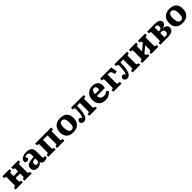

<svg xmlns="http://www.w3.org/2000/svg" viewBox="788 -2907 5302 5302"><g transform="rotate(-45 3438.5 -256.5)"><path d="M41 0V-66L81 -73Q97 -76 102 -85.5Q107 -95 107 -121V-396Q107 -420 101.5 -429.5Q96 -439 81 -441L37 -449L45 -515H323V-449L290 -443Q274 -440 269.5 -430.5Q265 -421 265 -398V-303H444V-400Q444 -423 439 -431.5Q434 -440 418 -443L384 -450L389 -515H668V-449L631 -442Q613 -440 608 -430.5Q603 -421 603 -398V-115Q603 -93 608 -84.5Q613 -76 630 -73L670 -66V0H386V-66L418 -71Q434 -74 439 -83.5Q444 -93 444 -116V-224H265V-115Q265 -93 269.5 -84Q274 -75 290 -72L325 -65V0Z M896 14Q824 14 783.5 -23Q743 -60 743 -122Q743 -181 773.5 -215Q804 -249 867.5 -265Q931 -281 1033 -285V-356Q1033 -393 1025 -416.5Q1017 -440 999 -451.5Q981 -463 948 -463Q925 -463 902 -456.5Q879 -450 865 -439Q876 -423 882 -411Q888 -399 891 -391Q894 -383 894 -376Q894 -354 874.5 -339Q855 -324 820 -324Q785 -324 768 -340.5Q751 -357 751 -385Q751 -424 779.5 -456Q808 -488 858.5 -507Q909 -526 975 -526Q1049 -526 1097 -505.5Q1145 -485 1168.5 -443Q1192 -401 1192 -335V-123Q1192 -100 1201 -89Q1210 -78 1230 -78Q1240 -78 1250 -80Q1260 -82 1270 -85L1282 -31Q1262 -13 1229.5 0.5Q1197 14 1162 14Q1113 14 1085 -9Q1057 -32 1049 -70Q1036 -46 1015 -27Q994 -8 964.5 3Q935 14 896 14ZM959 -71Q981 -71 997.5 -80.5Q1014 -90 1023.5 -108Q1033 -126 1033 -149V-222Q988 -222 958 -213.5Q928 -205 914 -186.5Q900 -168 900 -139Q900 -108 914.5 -89.5Q929 -71 959 -71Z M1322 0V-66L1363 -73Q1379 -76 1383.5 -85.5Q1388 -95 1388 -123V-398Q1388 -421 1382.5 -429.5Q1377 -438 1360 -441L1320 -448L1324 -515H1949V-448L1911 -442Q1893 -439 1887 -431Q1881 -423 1881 -403V-117Q1881 -94 1887 -85Q1893 -76 1911 -72L1949 -66V0H1665V-66L1697 -71Q1714 -74 1718 -83Q1722 -92 1722 -118V-435H1547V-118Q1547 -95 1552 -85Q1557 -75 1574 -71L1607 -65V0Z M2291 14Q2206 14 2145.5 -16.5Q2085 -47 2053.5 -105Q2022 -163 2022 -247Q2022 -340 2057.5 -402Q2093 -464 2158 -495.5Q2223 -527 2309 -527Q2388 -527 2447 -498.5Q2506 -470 2539.5 -412.5Q2573 -355 2573 -268Q2573 -178 2539 -115Q2505 -52 2442 -19Q2379 14 2291 14ZM2304 -69Q2340 -69 2362 -88.5Q2384 -108 2394 -147.5Q2404 -187 2404 -247Q2404 -301 2396.5 -338.5Q2389 -376 2374.5 -399.5Q2360 -423 2339.5 -434Q2319 -445 2293 -445Q2261 -445 2237.5 -428.5Q2214 -412 2202 -375.5Q2190 -339 2190 -278Q2190 -208 2202.5 -161.5Q2215 -115 2240.5 -92Q2266 -69 2304 -69Z M2699 13Q2659 13 2630.5 -9Q2602 -31 2602 -67Q2602 -88 2612 -106.5Q2622 -125 2639 -136Q2656 -147 2676 -147Q2698 -147 2714 -132Q2730 -117 2744 -96Q2751 -103 2757 -120Q2763 -137 2769 -158Q2774 -177 2778.5 -203.5Q2783 -230 2786 -261Q2789 -292 2790.5 -326Q2792 -360 2792 -395Q2792 -419 2786.5 -429Q2781 -439 2765 -441L2718 -448L2723 -515H3216V-448L3178 -442Q3161 -439 3155 -430.5Q3149 -422 3149 -403V-115Q3149 -93 3154 -84.5Q3159 -76 3177 -73L3216 -66V0H2921V-65L2964 -72Q2980 -75 2985 -84.5Q2990 -94 2990 -117V-436H2877Q2877 -401 2875.5 -366.5Q2874 -332 2871.5 -299Q2869 -266 2866 -236Q2863 -206 2858 -182Q2849 -136 2835.5 -99.5Q2822 -63 2802.5 -38Q2783 -13 2757.5 0Q2732 13 2699 13Z M3550 14Q3466 14 3407.5 -18Q3349 -50 3319 -108.5Q3289 -167 3289 -244Q3289 -334 3324 -397Q3359 -460 3421 -493.5Q3483 -527 3563 -527Q3629 -527 3677.5 -504Q3726 -481 3752.5 -438Q3779 -395 3779 -334Q3779 -311 3776.5 -286.5Q3774 -262 3768 -239H3454Q3457 -194 3474 -162.5Q3491 -131 3520.5 -115.5Q3550 -100 3590 -100Q3635 -100 3671 -114Q3707 -128 3741 -154L3787 -102Q3748 -50 3687 -18Q3626 14 3550 14ZM3454 -313H3624Q3626 -325 3626.5 -337Q3627 -349 3627 -361Q3627 -406 3608.5 -429.5Q3590 -453 3554 -453Q3523 -453 3501.5 -436Q3480 -419 3468.5 -388Q3457 -357 3454 -313Z M3859 0V-67L3899 -74Q3916 -77 3920 -87.5Q3924 -98 3924 -122V-398Q3924 -419 3918.5 -428.5Q3913 -438 3897 -441L3854 -448L3862 -515H4296L4325 -332L4242 -314L4223 -375Q4213 -405 4203.5 -420.5Q4194 -436 4178.5 -442Q4163 -448 4135 -448H4083V-118Q4083 -97 4087 -87Q4091 -77 4108 -75L4180 -66V0Z M4393 13Q4353 13 4324.5 -9Q4296 -31 4296 -67Q4296 -88 4306 -106.5Q4316 -125 4333 -136Q4350 -147 4370 -147Q4392 -147 4408 -132Q4424 -117 4438 -96Q4445 -103 4451 -120Q4457 -137 4463 -158Q4468 -177 4472.5 -203.5Q4477 -230 4480 -261Q4483 -292 4484.5 -326Q4486 -360 4486 -395Q4486 -419 4480.5 -429Q4475 -439 4459 -441L4412 -448L4417 -515H4910V-448L4872 -442Q4855 -439 4849 -430.5Q4843 -422 4843 -403V-115Q4843 -93 4848 -84.5Q4853 -76 4871 -73L4910 -66V0H4615V-65L4658 -72Q4674 -75 4679 -84.5Q4684 -94 4684 -117V-436H4571Q4571 -401 4569.5 -366.5Q4568 -332 4565.5 -299Q4563 -266 4560 -236Q4557 -206 4552 -182Q4543 -136 4529.5 -99.5Q4516 -63 4496.5 -38Q4477 -13 4451.5 0Q4426 13 4393 13Z M4984 0V-66L5024 -73Q5040 -76 5045 -85.5Q5050 -95 5050 -121V-396Q5050 -420 5045 -429Q5040 -438 5025 -441L4983 -449L4987 -515H5267V-449L5234 -443Q5218 -440 5213.5 -430.5Q5209 -421 5209 -398V-228L5392 -383V-400Q5392 -423 5387 -431.5Q5382 -440 5367 -443L5332 -450L5337 -515H5616V-449L5579 -442Q5561 -440 5556 -430.5Q5551 -421 5551 -398V-115Q5551 -93 5556 -84.5Q5561 -76 5579 -73L5618 -66V0H5334V-66L5366 -71Q5382 -74 5387 -83.5Q5392 -93 5392 -116V-289L5209 -134V-115Q5209 -93 5213.5 -84Q5218 -75 5233 -72L5269 -65V0Z M5697 0V-66L5737 -73Q5753 -76 5758 -85.5Q5763 -95 5763 -121V-396Q5763 -419 5758 -429Q5753 -439 5737 -441L5692 -449L5700 -515H5999Q6064 -515 6107.5 -501.5Q6151 -488 6172 -462Q6193 -436 6193 -396Q6193 -353 6161 -319.5Q6129 -286 6061 -275V-274Q6109 -269 6144.5 -255.5Q6180 -242 6199.5 -217Q6219 -192 6219 -150Q6219 -110 6197.5 -75.5Q6176 -41 6126.5 -20.5Q6077 0 5995 0ZM5973 -64Q5999 -64 6018.5 -73.5Q6038 -83 6049 -102.5Q6060 -122 6060 -152Q6060 -188 6040 -210Q6020 -232 5978 -232H5922V-67Q5934 -65 5947.5 -64.5Q5961 -64 5973 -64ZM5922 -294H5972Q6006 -294 6021 -317.5Q6036 -341 6036 -378Q6036 -417 6018 -434.5Q6000 -452 5965 -452Q5954 -452 5942.5 -451.5Q5931 -451 5922 -450Z M6559 14Q6474 14 6413.5 -16.5Q6353 -47 6321.5 -105Q6290 -163 6290 -247Q6290 -340 6325.5 -402Q6361 -464 6426 -495.5Q6491 -527 6577 -527Q6656 -527 6715 -498.5Q6774 -470 6807.5 -412.5Q6841 -355 6841 -268Q6841 -178 6807 -115Q6773 -52 6710 -19Q6647 14 6559 14ZM6572 -69Q6608 -69 6630 -88.5Q6652 -108 6662 -147.5Q6672 -187 6672 -247Q6672 -301 6664.5 -338.5Q6657 -376 6642.5 -399.5Q6628 -423 6607.5 -434Q6587 -445 6561 -445Q6529 -445 6505.5 -428.5Q6482 -412 6470 -375.5Q6458 -339 6458 -278Q6458 -208 6470.5 -161.5Q6483 -115 6508.5 -92Q6534 -69 6572 -69Z"/></g></svg>

Font: Literata 18pt
Style: Bold
Weight: 700
Designer: Latin by Veronika Burian and Jose Scaglione. Greek by Irene Vlachou. Cyrillic by Vera Evstafieva.
Foundry: TypeTogether
Version: Version 3.103;gftools[0.9.29]